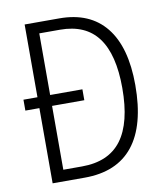

<svg xmlns="http://www.w3.org/2000/svg" viewBox="-81 -782 739 850"><g transform="rotate(-10 288.5 -357.0)"><path d="M523 -365Q523 -184 449.5 -92Q376 0 231 0H87V-338H24V-387H87V-714H243Q380 -714 451.5 -625Q523 -536 523 -365ZM144 -664V-387H289V-338H144V-51H228Q348 -51 406 -128.5Q464 -206 464 -362Q464 -513 408 -588.5Q352 -664 237 -664Z"/></g></svg>

Font: Noto Sans Display Light Narrow
Style: Regular
Weight: 300
Width: 4
Designer: Monotype Design team
Foundry: Monotype Imaging Inc.
Version: Version 1.000